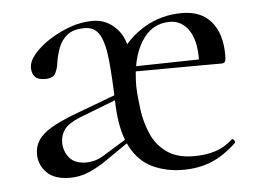

<svg xmlns="http://www.w3.org/2000/svg" viewBox="-38 -442 669 500"><g transform="rotate(-5 296.0 -191.5)"><path d="M422 12Q378 12 342 -5Q306 -22 285 -62.5Q264 -103 261 -170Q259 -241 254.5 -287Q250 -333 237.5 -355.5Q225 -378 198 -378Q169 -378 153 -365.5Q137 -353 129.5 -333Q122 -313 119 -291Q118 -281 112 -268Q106 -255 84 -255Q66 -255 58 -263.5Q50 -272 50 -287Q50 -304 65.5 -322.5Q81 -341 106.5 -357.5Q132 -374 161.5 -384.5Q191 -395 220 -395Q256 -395 281.5 -369Q307 -343 309 -299Q309 -286 311.5 -275.5Q314 -265 316.5 -251Q319 -237 319 -215Q320 -187 324.5 -154Q329 -121 342 -90.5Q355 -60 382 -40.5Q409 -21 453 -21Q485 -21 509.5 -29Q534 -37 555 -56Q557 -58 560.5 -53.5Q564 -49 562 -46Q529 -15 496 -1.5Q463 12 422 12ZM297 -254 296 -267 499 -271V-255ZM319 -215 285 -299Q312 -343 356 -369Q400 -395 454 -395Q504 -395 530.5 -363.5Q557 -332 557 -276Q557 -265 555 -260Q553 -255 545 -255H487Q491 -314 472 -344.5Q453 -375 420 -375Q373 -375 346 -331.5Q319 -288 319 -215ZM127 7Q86 7 66 -13.5Q46 -34 46 -62Q46 -82 56.5 -98Q67 -114 89.5 -127.5Q112 -141 148 -155L268 -200L271 -188L165 -147Q136 -135 125 -120.5Q114 -106 114 -86Q114 -64 128 -46.5Q142 -29 173 -29Q182 -29 194 -32Q206 -35 222 -45L287 -85L288 -74L214 -23Q188 -7 168 0Q148 7 127 7Z"/></g></svg>

Font: Cormorant Garamond Light
Style: Regular
Weight: 400
Version: Version 4.001